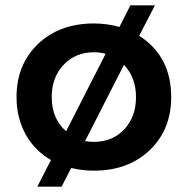

<svg xmlns="http://www.w3.org/2000/svg" viewBox="-20 -620 704 720"><path d="M428 -519 469 -600H561L502 -486Q622 -409 622 -256Q622 -134 541.5 -57Q461 20 332 20Q290 20 247 10L211 80H120L171 -20Q110 -55 76 -116.5Q42 -178 42 -256Q42 -378 122.5 -455Q203 -532 332 -532Q381 -532 428 -519ZM174 -256Q174 -174 228 -128L376 -418Q357 -424 332 -424Q263 -424 218.5 -377Q174 -330 174 -256ZM490 -256Q490 -329 445 -377L299 -91Q316 -88 332 -88Q402 -88 446 -135Q490 -182 490 -256Z"/></svg>

Font: Metropolitano
Style: Bold
Weight: 700
Designer: Fonts by Alex Slobzheninov & Chris M. Simpson / Changes by Cristiano Sobral
Foundry: Fonts by Alex Slobzheninov & Chris M. Simpson / Changes by Cristiano Sobral
Version: Version 1.00;August 30, 2020;FontCreator 13.0.0.2681 64-bit